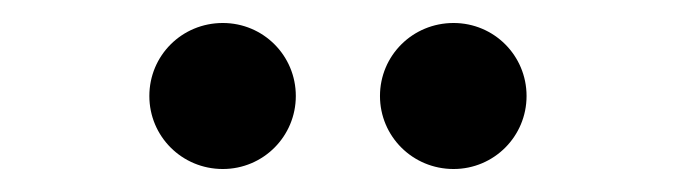

<svg xmlns="http://www.w3.org/2000/svg" viewBox="-20 -729 599 167"><path d="M173.8 -582C209 -582 237.3 -610.4 237.3 -645.5C237.3 -680.7 209 -709 173.8 -709C138.2 -709 109.9 -680.7 109.9 -645.5C109.9 -610.4 138.2 -582 173.8 -582ZM310.5 -645.5C310.5 -610.4 338.9 -582 374.5 -582C409.7 -582 438 -610.4 438 -645.5C438 -680.7 409.7 -709 374.5 -709C338.9 -709 310.5 -680.7 310.5 -645.5Z"/></svg>

Font: LOB TGL 0-17
Style: Regular
Weight: 400
Designer: Peter Wiegel + adaptations and expanded glyphset by Studio LOB
Foundry: Peter Wiegel + adaptations and expanded glyphset by Studio LOB
Version: Version 1.003;Glyphs 3.1.2 (3151)